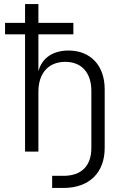

<svg xmlns="http://www.w3.org/2000/svg" viewBox="-20 -750 640 950"><path d="M238 180H294C421 180 498 105 498 -18V-308C498 -426 428 -500 319 -500C242 -500 188 -463 171 -400H170V-580H343V-637H170V-730H104V-637H5V-580H104V0H170V-296C170 -388 220 -444 303 -444C383 -444 432 -391 432 -300V-18C432 71 383 120 294 120H238Z"/></svg>

Font: JetBrains Mono ExtraLight
Style: Regular
Weight: 240
Monospace: yes
Designer: Philipp Nurullin, Konstantin Bulenkov
Foundry: JetBrains
Version: Version 2.305